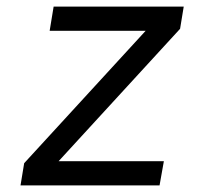

<svg xmlns="http://www.w3.org/2000/svg" viewBox="-20 -560 640 580"><path d="M42 0 53 -67 420 -467H130L142 -540H535L524 -473L157 -73H475L462 0Z"/></svg>

Font: CommitMono
Style: Italic
Weight: 400
Monospace: yes
Designer: Eigil Nikolajsen
Foundry: Eigil Nikolajsen
Version: Version 1.143